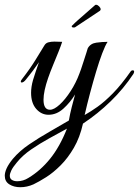

<svg xmlns="http://www.w3.org/2000/svg" viewBox="-78 -465 581 803"><path d="M7 318Q-20 318 -39 306Q-58 294 -58 270Q-58 256 -50 238.5Q-42 221 -24 199Q4 166 44.5 138.5Q85 111 129 86Q173 61 210 39Q215 10 222 -17Q229 -44 236 -70Q216 -37 187.5 -11Q159 15 125 15Q95 15 73.5 -9.5Q52 -34 52 -77Q52 -89 54 -102.5Q56 -116 60 -130Q65 -146 72 -167.5Q79 -189 85 -205Q72 -186 58.5 -168Q45 -150 31 -133Q21 -120 13 -120Q9 -120 9 -124Q9 -128 14 -134Q49 -179 72 -217Q95 -255 107 -274Q113 -285 124.5 -288Q136 -291 149 -291Q158 -291 166.5 -290.5Q175 -290 182 -290Q177 -274 166.5 -248Q156 -222 144 -193Q132 -164 123 -138Q114 -112 109 -89Q104 -66 104 -48Q104 -6 131 -6Q148 -6 171.5 -27.5Q195 -49 217.5 -84Q240 -119 254 -157Q256 -161 261 -176Q266 -191 272 -209.5Q278 -228 283 -243.5Q288 -259 289 -263Q300 -283 324.5 -286.5Q349 -290 372 -290Q362 -275 349.5 -242Q337 -209 324 -165.5Q311 -122 298.5 -75Q286 -28 276 16Q301 2 330 -18.5Q359 -39 394 -74.5Q429 -110 469 -167Q472 -171 477 -171Q483 -171 483 -165Q483 -162 480 -156Q439 -94 385 -41.5Q331 11 269 52Q256 110 231 153Q206 196 175.5 226.5Q145 257 115 276Q85 295 62 306Q35 318 7 318ZM-6 293Q19 293 41 279Q91 249 131.5 199Q172 149 202 73Q169 91 129 113Q89 135 52.5 160Q16 185 -8 215Q-24 234 -30.5 247.5Q-37 261 -37 270Q-37 282 -28 287.5Q-19 293 -6 293ZM230 -350Q222 -350 222 -355Q222 -358 225 -359Q230 -364 235.5 -369.5Q241 -375 247 -380L320 -444Q321 -445 324 -445Q330 -445 336.5 -438.5Q343 -432 343 -426Q343 -423 340 -420L236 -351Q234 -350 230 -350Z"/></svg>

Font: Gwendolyn
Style: Bold
Weight: 700
Designer: Robert E. Leuschke
Foundry: Robert E. Leuschke
Version: Version 1.010; ttfautohint (v1.8.3)